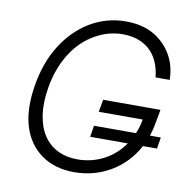

<svg xmlns="http://www.w3.org/2000/svg" viewBox="-82 -819 906 911"><g transform="rotate(10 370.5 -363.5)"><path d="M79.2 -363.6Q97.7 -477.3 151.3 -561.4Q176.8 -601.6 209 -633.9Q241.1 -666.2 279.3 -689.3Q317.5 -712.4 361 -724.8Q404.5 -737.2 452.8 -737.2Q533 -737.2 588.8 -704.5Q616.5 -688.2 638 -666.2Q659.4 -644.2 674.2 -618.1Q688.9 -592 696.6 -562.1Q704.2 -532.3 704.5 -500H636.4Q632.8 -536.9 620 -568.7Q607.2 -600.5 584.2 -624.1Q561.1 -647.7 527.2 -661.2Q493.3 -674.7 447.4 -674.7Q380 -674.7 316.4 -638.8Q284.4 -620.7 256.7 -594.5Q229 -568.2 206.7 -533.6Q184.3 -498.9 168.1 -456.3Q152 -413.7 143.5 -363.6Q131.4 -290.1 139.7 -232.4Q148.1 -174.7 174 -134.8Q199.9 -94.8 242 -73.7Q284.1 -52.6 339.8 -52.6Q373.2 -52.6 404.8 -60.4Q436.4 -68.2 464.8 -83.1Q493.3 -98 517.6 -119.5Q541.9 -141 561.1 -168.7H379.6L388.8 -223.4H590.9Q604.8 -256 611.2 -292.6H399.1L410.2 -352.3H686.1L675.1 -292.6Q669.4 -256.4 658 -223.4H710.6L701.7 -168.7H634.2Q611.5 -126.4 579.7 -93.2Q547.9 -60 509.2 -37.1Q470.5 -14.2 426.1 -2.1Q381.7 9.9 333.8 9.9Q239.3 9.9 175.1 -36.2Q110.1 -83.1 85 -165.3Q60 -247.5 79.2 -363.6Z"/></g></svg>

Font: Inter P Light
Style: Italic
Weight: 300
Italic angle: 9.39999°
Designer: Rasmus Andersson
Foundry: rsms
Version: Version 3.018;git-588b23468